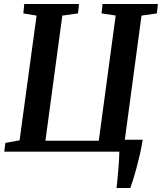

<svg xmlns="http://www.w3.org/2000/svg" viewBox="-20 -763 814 966"><path d="M566.5 183Q568.5 162 571 138Q573.5 114 575.5 89.5Q577.5 65 578.8 42Q580 19 580.5 0H1.5L7 -44L78.5 -57L164 -684.5L97.5 -695.5L102 -743H377.5L372.5 -695.5L293.5 -684.5L208.5 -55H477L562 -685L491 -695.5L496 -743H774.5L769 -695.5L692 -684.5L608 -60H698Q691.5 -19 682.8 18.2Q674 55.5 665.5 87Q657 118.5 649 143Q641 167.5 635.5 183Z"/></svg>

Font: Merriweather 20pt SemiBold
Style: Italic
Weight: 600
Italic angle: -7.8°
Version: Version 2.101